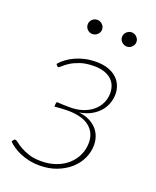

<svg xmlns="http://www.w3.org/2000/svg" viewBox="-129 -751 677 833"><g transform="rotate(20 209.0 -334.0)"><path d="M6 0ZM74 -433.5Q85.5 -447.5 102 -459.8Q118.5 -472 138.8 -481.2Q159 -490.5 183 -495.8Q207 -501 233.5 -501Q267.5 -501 291.5 -492Q315.5 -483 330.5 -468.2Q345.5 -453.5 352.5 -435Q359.5 -416.5 359.5 -397.5Q359.5 -378.5 353.2 -358.5Q347 -338.5 332.8 -320.5Q318.5 -302.5 295.5 -288.8Q272.5 -275 238.5 -269Q266 -266 286.5 -255.8Q307 -245.5 320.5 -230.8Q334 -216 340.8 -197.2Q347.5 -178.5 347.5 -158Q347.5 -125.5 333.5 -95.8Q319.5 -66 294 -43.5Q268.5 -21 233 -7.5Q197.5 6 155 6Q129 6 106.2 1Q83.5 -4 64.5 -12Q45.5 -20 30.8 -30.2Q16 -40.5 6 -50.5L11.5 -59.5Q14.5 -63.5 18.5 -63.5Q23.5 -63.5 33 -55.8Q42.5 -48 58.5 -38.8Q74.5 -29.5 98 -21.8Q121.5 -14 154.5 -14Q192.5 -14 223.8 -25.5Q255 -37 277 -57Q299 -77 311 -103.5Q323 -130 323 -160Q323 -206 289.5 -233Q256 -260 188 -260Q173.5 -260 159.8 -259Q146 -258 129 -256.5Q129 -262 129.2 -267.5Q129.5 -273 132 -278.5Q146 -277.5 159.5 -277Q173 -276.5 187.5 -276.5Q222 -275.5 249.8 -284.5Q277.5 -293.5 296.8 -309.5Q316 -325.5 326.2 -347.2Q336.5 -369 336.5 -394Q336.5 -410.5 331 -426Q325.5 -441.5 313.2 -453.5Q301 -465.5 280.8 -473Q260.5 -480.5 231 -480.5Q193.5 -480.5 167.5 -471.5Q141.5 -462.5 124.8 -451.8Q108 -441 98.8 -432Q89.5 -423 85.5 -423Q83 -423 79.5 -426.5L74 -433.5ZM209 -641Q209 -628 198.8 -618.2Q188.5 -608.5 175.5 -608.5Q162 -608.5 152.2 -618.2Q142.5 -628 142.5 -641Q142.5 -654.5 152.2 -664.2Q162 -674 175.5 -674Q188.5 -674 198.8 -664.2Q209 -654.5 209 -641ZM367.5 -641Q367.5 -628 357.5 -618.2Q347.5 -608.5 334.5 -608.5Q321 -608.5 311 -618.2Q301 -628 301 -641Q301 -654.5 311 -664.2Q321 -674 334.5 -674Q347.5 -674 357.5 -664.2Q367.5 -654.5 367.5 -641Z"/></g></svg>

Font: Lato Thin
Style: Italic
Weight: 200
Italic angle: -7°
Designer: Lukasz Dziedzic
Foundry: tyPoland Lukasz Dziedzic
Version: Version 2.007; 2014-02-27